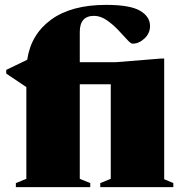

<svg xmlns="http://www.w3.org/2000/svg" viewBox="-20 -767 750 787"><path d="M307 -34 350 -16.5V0H45V-16.5L88 -34V-410L5.5 -465.5V-480.5L91.5 -522Q107 -626.5 190 -686.8Q273 -747 415 -747Q513 -747 554 -723Q595 -699 595 -660.5Q595 -630.5 572.2 -609.2Q549.5 -588 523 -588Q516 -588 500.5 -605.2Q485 -622.5 463.5 -645Q442 -667.5 416.8 -684.8Q391.5 -702 365.5 -702Q307 -702 307 -636V-512H454L639.5 -527H653V-32.5L690.5 -16.5V0H391V-16.5L434 -34V-421.5H307Z"/></svg>

Font: Newsreader 72pt ExtraBold
Style: Regular
Weight: 800
Designer: Hugues Gentile
Foundry: Production Type
Version: Version 1.003; ttfautohint (v1.8.3)